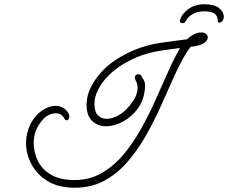

<svg xmlns="http://www.w3.org/2000/svg" viewBox="-20 -745 1069 900"><path d="M938 -725Q985 -725 1007 -707Q1029 -689 1029 -666Q1029 -655 1022.5 -647Q1016 -639 1008 -639Q1001 -639 1001 -646Q1001 -669 986.5 -680.5Q972 -692 936 -692Q909 -692 885.5 -680Q862 -668 851 -647Q848 -640 843.5 -638Q839 -636 835 -636Q833 -636 827 -639Q821 -642 824 -651Q832 -680 863 -702.5Q894 -725 938 -725ZM330 135Q253 135 202.5 103.5Q152 72 127 24Q102 -24 102 -74Q102 -121 122.5 -162.5Q143 -204 180 -229Q194 -238 209.5 -243.5Q225 -249 240 -249Q259 -249 276 -239.5Q293 -230 303 -209Q305 -205 305 -198Q305 -191 301 -186Q297 -181 292 -181Q286 -181 281 -190Q269 -214 241 -214Q217 -214 194 -197Q172 -179 155 -147.5Q138 -116 138 -75Q138 -33 156.5 7Q175 47 217.5 73Q260 99 330 99Q400 99 457 66Q514 33 559.5 -21.5Q605 -76 642.5 -143.5Q680 -211 711 -281Q742 -351 770 -413Q797 -474 824 -520Q773 -514 721.5 -505.5Q670 -497 622 -477Q556 -449 513.5 -413.5Q471 -378 449.5 -342Q428 -306 424 -276Q423 -271 423 -266Q423 -261 423 -256Q423 -220 439.5 -204Q456 -188 480 -188Q502 -188 527 -200Q552 -212 573 -233Q587 -247 606 -275Q625 -303 625 -334Q625 -352 616 -368Q612 -375 612 -382Q612 -389 617 -393Q622 -397 628 -397Q636 -397 642 -390Q648 -381 655 -368Q662 -355 659 -327Q654 -274 625 -235Q596 -196 555.5 -174.5Q515 -153 477 -153Q440 -153 413 -177Q386 -201 386 -254Q386 -260 386.5 -266.5Q387 -273 388 -280Q396 -338 450 -401.5Q504 -465 608 -510Q668 -535 731 -544Q794 -553 857 -561Q873 -576 890 -584.5Q907 -593 924 -593Q938 -593 946 -586Q954 -579 954 -569Q954 -557 938.5 -544.5Q923 -532 885 -527Q880 -526 874 -526Q855 -502 835.5 -466Q816 -430 798 -391Q768 -324 735.5 -251Q703 -178 664 -109.5Q625 -41 577 14.5Q529 70 468 102.5Q407 135 330 135Z"/></svg>

Font: Meow Script
Style: Regular
Weight: 400
Designer: Robert E. Leuschke
Foundry: Robert E. Leuschke
Version: Version 1.010; ttfautohint (v1.8.3)